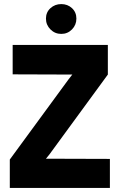

<svg xmlns="http://www.w3.org/2000/svg" viewBox="-20 -920 598 940"><path d="M280 -900Q249 -900 227 -880Q205 -860 205 -829Q205 -798 227 -776Q249 -754 280 -754Q311 -754 332.5 -776Q354 -798 354 -829Q354 -860 332.5 -880Q311 -900 280 -900ZM42 -700V-556L334 -555L316 -532L28 -139V0H518V-142L205 -143L222 -164L508 -555V-700Z"/></svg>

Font: Advent Pro ExtraBold
Style: Regular
Weight: 800
Designer: VivaRado, Andreas Kalpakidis
Foundry: VivaRado, Andreas Kalpakidis
Version: Version 3.000